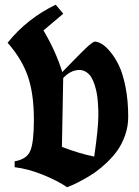

<svg xmlns="http://www.w3.org/2000/svg" viewBox="-20 -788 587 813"><path d="M123.5 -280.8Q123.5 -391.6 97.7 -465.6Q71.8 -539.6 12.2 -606.9Q93.3 -708.5 215.8 -768.1L248 -730L164.1 -659.2Q216.8 -569.8 243.7 -482.9Q253.9 -493.2 267.3 -507.1Q280.8 -521 289.6 -530Q298.3 -539.1 309.3 -550Q320.3 -561 327.4 -568.1Q334.5 -575.2 342.5 -583Q350.6 -590.8 356.2 -595.5Q361.8 -600.1 367.2 -604.2Q372.6 -608.4 376.2 -610.1Q379.9 -611.8 382.3 -611.8Q393.6 -611.8 409.9 -602.5Q426.3 -593.3 446.3 -569.6Q466.3 -545.9 483.2 -511.5Q500 -477.1 511.5 -419.7Q522.9 -362.3 522.9 -293Q522.9 -253.9 510.5 -217.5Q498 -181.2 479.2 -153.8Q460.4 -126.5 433.8 -101.1Q407.2 -75.7 384 -59.3Q360.8 -43 333.5 -28.1Q306.2 -13.2 292 -6.8Q277.8 -0.5 264.2 4.9Q224.6 -22.5 161.9 -47.9Q99.1 -73.2 42 -80.1V-105Q92.8 -113.3 108.2 -149.2Q123.5 -185.1 123.5 -280.8ZM247.6 -457.5 242.2 -166Q318.8 -136.7 378.9 -125Q396.5 -244.6 396.5 -300.3Q396.5 -313 396.2 -323Q396 -333 394.5 -354Q393.1 -375 390.1 -391.4Q387.2 -407.7 381.1 -427.5Q375 -447.3 366.9 -460.4Q358.9 -473.6 345.7 -482.7Q332.5 -491.7 315.9 -491.7Q279.8 -491.7 247.6 -457.5Z"/></svg>

Font: KJV1611
Style: Regular
Weight: 400
Version: Version 3.6.1